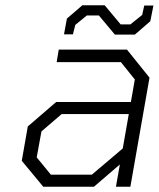

<svg xmlns="http://www.w3.org/2000/svg" viewBox="-20 -712 605 732"><path d="M418 -580 357 -653H311L267 -617L258 -581H224L235 -641L294 -692H379L440 -619H477L522 -655L530 -691H565L553 -631L494 -580ZM145 0 63 -99 86 -230 194 -323H479L494 -409L441 -475H196L204 -523H464L550 -416L477 0H422L437 -85L338 0ZM174 -46H330L448 -146L471 -277H215L138 -211L120 -112Z"/></svg>

Font: Tomorrow Light
Style: Italic
Weight: 300
Italic angle: -10°
Designer: Tony de Marco, Monica Rizzolli
Foundry: Just in Type
Version: Version 2.002